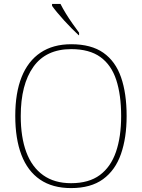

<svg xmlns="http://www.w3.org/2000/svg" viewBox="-20 -951 726 981"><path d="M343 10Q248 10 184.5 -33.5Q121 -77 89.5 -159.5Q58 -242 58 -359Q58 -476 90.5 -557.5Q123 -639 187 -682Q251 -725 344 -725Q446 -725 508 -681.5Q570 -638 598.5 -556Q627 -474 627 -358Q627 -247 598 -164Q569 -81 506.5 -35.5Q444 10 343 10ZM343 -15Q434 -15 490 -56.5Q546 -98 572.5 -175Q599 -252 599 -358Q599 -466 574 -542.5Q549 -619 493 -659.5Q437 -700 344 -700Q215 -700 150.5 -609.5Q86 -519 86 -358Q86 -250 114.5 -173.5Q143 -97 200.5 -56Q258 -15 343 -15ZM382 -771Q367 -785 347.5 -804.5Q328 -824 308 -846Q288 -868 271.5 -888Q255 -908 246 -921V-931H289Q300 -909 316.5 -882Q333 -855 351.5 -829Q370 -803 384 -784V-771Z"/></svg>

Font: Noto Serif Thai Thin
Style: Regular
Weight: 250
Version: Version 2.001